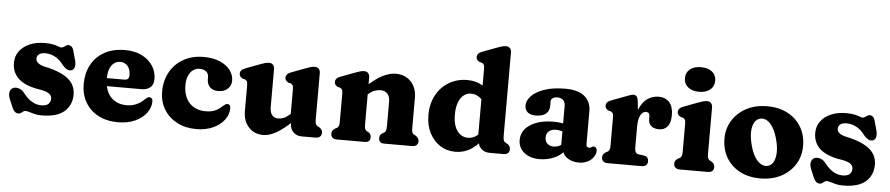

<svg xmlns="http://www.w3.org/2000/svg" viewBox="-43 -1035 6195 1336"><g transform="rotate(5 3054.0 -367.5)"><path d="M257.3 -421Q227.7 -421 213 -408.7Q198.4 -396.4 198.4 -378.6Q198.4 -365.9 205.9 -356.2Q213.5 -346.5 226.8 -339.5Q240.2 -332.6 258.3 -328.5Q334.9 -312.5 383.5 -288.2Q432.1 -263.9 455.1 -230Q478.2 -196.2 478.2 -151.8Q478.2 -77.8 426.9 -32.8Q375.6 12.2 269.6 12.2Q241.6 12.2 219.8 6.9Q198.1 1.7 182.3 -3.6Q166.6 -8.8 156 -8.8Q145.7 -8.8 138.5 -3.3Q131.3 2.2 124.2 7.7Q117.1 13.2 107 13.2Q93.4 13.2 82 3.8Q70.6 -5.5 62 -26.6L38.2 -83.6Q26.4 -113.5 33.1 -134.3Q39.7 -155.1 57.2 -161.4Q75.1 -167.6 96 -160.7Q116.9 -153.8 131.2 -135.8Q148.2 -113.2 167.7 -95.6Q187.2 -78 210.6 -67.8Q234 -57.6 262.4 -57.6Q294.3 -57.6 309.6 -71.9Q324.8 -86.3 324.8 -108.4Q324.8 -123.9 316.1 -135Q307.4 -146 289.7 -153.4Q272.1 -160.8 245.6 -165.2Q176.6 -174.9 132.3 -197.6Q87.9 -220.2 66.5 -255.1Q45.1 -289.9 45.1 -335.6Q45.1 -381.9 70.9 -417Q96.7 -452.1 142.4 -471.8Q188.1 -491.6 248 -491.6Q284.6 -491.6 307.8 -486.3Q331.1 -481.1 344.1 -475.8Q357.1 -470.6 362.6 -470.6Q372.4 -470.6 380.4 -475.8Q388.4 -481.1 396.2 -486.3Q404.1 -491.6 413.4 -491.6Q425.1 -491.6 434.9 -483.1Q444.7 -474.7 449.8 -454.6L468 -388.8Q474.4 -365 470.3 -344.2Q466.2 -323.5 446.6 -318.2Q431.7 -314.3 415.3 -323.2Q399 -332 384.4 -350.8Q360.9 -383.9 327.9 -402.5Q295 -421 257.3 -421Z M1029.4 -307.6Q1029.4 -270.2 1007.1 -250.2Q984.8 -230.2 944.2 -230.2H652.4V-286H820.8Q854 -286 854 -317.8Q854 -361.8 833.4 -384.2Q812.8 -406.6 783.6 -406.6Q760 -406.6 740.7 -393.3Q721.4 -380 710.2 -353.3Q699 -326.6 699 -285.8Q699 -198 741.1 -153.9Q783.3 -109.9 852.6 -109.9Q890.1 -109.9 921.4 -124.3Q952.8 -138.7 974.2 -161.5Q986.1 -171.9 993 -176Q1000 -180.1 1007 -179.3Q1015.4 -178.9 1022 -172.4Q1028.6 -166 1028.6 -150.9Q1028.1 -108.3 1000 -70.8Q971.9 -33.4 921.3 -10Q870.8 13.3 802.1 13.3Q722.9 13.3 664.3 -17.6Q605.7 -48.4 573.7 -103.7Q541.6 -159 541.6 -231.6Q541.6 -306.5 572.9 -365.1Q604.1 -423.7 663.8 -457.5Q723.4 -491.4 808.4 -491.4Q876.4 -491.4 926 -466.6Q975.6 -441.9 1002.5 -400.2Q1029.4 -358.6 1029.4 -307.6Z M1568.7 -343.8Q1568.7 -309.9 1544.2 -286.8Q1519.8 -263.7 1479.1 -263.7Q1439.5 -263.7 1419.4 -285.1Q1399.3 -306.4 1399.3 -340.1V-355.4Q1399.3 -378.8 1382.2 -392.7Q1365.1 -406.6 1336.3 -406.6Q1311.8 -406.6 1291.6 -392.5Q1271.5 -378.4 1259.4 -351.3Q1247.4 -324.2 1247.4 -284.9Q1247.4 -229.4 1267.8 -191.6Q1288.3 -153.8 1323.2 -134.8Q1358.2 -115.9 1401.9 -115.9Q1442.1 -115.9 1469.3 -128.1Q1496.6 -140.3 1518.4 -161.9Q1530.8 -171.9 1537.5 -176Q1544.2 -180.1 1550.8 -179.7Q1561.2 -179.3 1566.8 -172Q1572.5 -164.8 1572.4 -149.3Q1571.9 -106.7 1543.4 -69.4Q1515 -32.2 1464.7 -9.4Q1414.4 13.3 1348.3 13.3Q1273.7 13.3 1215.2 -17Q1156.8 -47.2 1123.4 -101.3Q1090 -155.4 1090 -227.2Q1090 -302.9 1123.1 -362.7Q1156.1 -422.5 1216.4 -456.9Q1276.7 -491.4 1358.5 -491.4Q1423.4 -491.4 1470.5 -471.3Q1517.6 -451.2 1543.1 -417.7Q1568.7 -384.3 1568.7 -343.8Z M2003.1 -79V-104.6L1995.1 -107.7V-321.4Q1995.1 -341.8 1989.7 -349.6Q1984.2 -357.4 1974.9 -361.4L1959.9 -364.6Q1949.6 -370.2 1943.1 -377.7Q1936.7 -385.2 1936.7 -397.4Q1936.7 -411.2 1945.1 -420.8Q1953.6 -430.4 1971.9 -437.2L2067.7 -473.2Q2089.6 -481.7 2104.5 -485.9Q2119.4 -490.2 2135.1 -490.2Q2152.1 -490.2 2161.9 -479Q2171.7 -467.8 2171.7 -450.2V-125.8Q2171.7 -102.9 2176.2 -93.8Q2180.8 -84.7 2188.7 -79.8L2199.3 -74.8Q2210.8 -68 2216.9 -59Q2223.1 -50 2223.1 -36.8Q2223.1 -19.7 2212.2 -9.8Q2201.4 0 2182.1 0H2082.3Q2049.6 0 2026.3 -22.2Q2003.1 -44.5 2003.1 -79ZM1675.5 -141.6V-321.4Q1675.5 -341.8 1670.1 -349.6Q1664.6 -357.4 1655.3 -361.4L1640.3 -364.6Q1630 -370.2 1623.6 -377.7Q1617.1 -385.2 1617.1 -397.4Q1617.1 -411.2 1625.6 -420.8Q1634 -430.4 1652.3 -437.2L1748.1 -473.2Q1770 -481.7 1784.9 -485.9Q1799.8 -490.2 1815.5 -490.2Q1832.5 -490.2 1842.3 -479Q1852.1 -467.8 1852.1 -450.2V-184.4Q1852.1 -147.8 1867.8 -128.8Q1883.5 -109.8 1910.9 -109.8Q1929.4 -109.8 1948.9 -117.6Q1968.5 -125.5 1989.7 -144.6L2008.7 -162.2L2042.5 -123.4L2018.1 -100.4Q1954 -39.6 1905.8 -13Q1857.5 13.6 1815.7 13.6Q1753.5 13.6 1714.5 -29.4Q1675.5 -72.5 1675.5 -141.6Z M2516.6 -450.2V-125.8Q2516.6 -100.5 2520.3 -90.6Q2524.1 -80.7 2532.8 -75.8L2544.2 -70Q2563.2 -58 2563.2 -36.8Q2563.2 0 2526.2 0H2329.4Q2310.6 0 2299.5 -9.8Q2288.4 -19.6 2288.4 -36.8Q2288.4 -50 2294.6 -59Q2300.8 -68 2312.2 -74.8L2323 -79.8Q2331.3 -84.7 2335.7 -93.8Q2340 -102.9 2340 -125.8V-321.4Q2340 -341.8 2334.6 -349.6Q2329.1 -357.4 2319.8 -361.4L2304.8 -364.6Q2294.5 -370.2 2288.1 -377.7Q2281.6 -385.2 2281.6 -397.4Q2281.6 -411.2 2290.1 -420.8Q2298.5 -430.4 2316.8 -437.2L2412.6 -473.2Q2434.5 -481.7 2449.4 -485.9Q2464.3 -490.2 2480 -490.2Q2497 -490.2 2506.8 -479Q2516.6 -467.8 2516.6 -450.2ZM2499 -315.8 2465.2 -354.6 2489.6 -377.6Q2555.1 -439.8 2605.4 -465.7Q2655.8 -491.6 2698.9 -491.6Q2764.6 -491.6 2805.3 -448.7Q2846 -405.9 2846 -336.4V-125.8Q2846 -102.9 2850.3 -93.6Q2854.7 -84.3 2863 -79.8L2873.6 -74.8Q2885 -67.2 2891.2 -58.6Q2897.4 -50 2897.4 -36.8Q2897.4 -19.6 2886.5 -9.8Q2875.7 0 2856.4 0H2659.6Q2622.6 0 2622.6 -36.8Q2622.6 -58 2641.6 -70L2653.2 -75.8Q2661.9 -80.7 2665.7 -90.6Q2669.4 -100.5 2669.4 -125.8V-293.6Q2669.4 -329.8 2652 -349Q2634.6 -368.2 2603.7 -368.2Q2583.9 -368.2 2562 -360.4Q2540.2 -352.6 2518 -332.6Z M3315.8 -100.8 3307.8 -104V-580.4Q3307.8 -600.8 3302.4 -608.6Q3296.9 -616.4 3287.6 -620.4L3272.6 -623.6Q3262.3 -628.8 3255.9 -636.5Q3249.4 -644.2 3249.4 -656.4Q3249.4 -670.2 3257.9 -679.8Q3266.3 -689.4 3284.6 -696.2L3380.4 -732.2Q3402.3 -740.7 3417.2 -744.9Q3432.1 -749.2 3447.8 -749.2Q3464.8 -749.2 3474.6 -738Q3484.4 -726.8 3484.4 -709.2V-125.8Q3484.4 -102.9 3488.9 -93.8Q3493.5 -84.7 3501.4 -79.8L3512 -74.8Q3523.4 -68 3529.6 -59Q3535.8 -50 3535.8 -36.8Q3535.8 -19.7 3524.9 -9.8Q3514.1 0 3494.8 0H3395Q3362.3 0 3339.1 -21.2Q3315.8 -42.5 3315.8 -73.4ZM2950.1 -224.7Q2950.1 -305 2982.9 -365Q3015.7 -425 3072.1 -458.1Q3128.5 -491.3 3198.9 -491.3Q3259.6 -491.3 3305.8 -463.6Q3352 -436 3383.1 -383L3336.1 -324.3Q3315.5 -365 3289.4 -382.1Q3263.3 -399.2 3233.5 -399.2Q3204.5 -399.2 3181.8 -381.3Q3159.1 -363.4 3146.1 -328.8Q3133.2 -294.1 3133.2 -244.2Q3133.2 -193.2 3146.9 -159.2Q3160.6 -125.2 3184.2 -108.1Q3207.9 -91.1 3237.6 -91.1Q3269.3 -91.1 3295.5 -110Q3321.8 -128.9 3341.5 -167.1L3371.4 -129.3Q3330.7 -63.1 3277.5 -24.8Q3224.3 13.4 3158.1 13.4Q3098.2 13.4 3051.3 -17.1Q3004.3 -47.6 2977.2 -101.2Q2950.1 -154.8 2950.1 -224.7Z M3904.9 -74.6V-89.4L3888.9 -95.6V-370.5Q3888.9 -396.2 3874.6 -410.9Q3860.2 -425.5 3835.2 -425.5Q3814.5 -425.5 3801.6 -416.6Q3788.7 -407.7 3788.7 -393.9V-362.1Q3788.7 -326.1 3764.2 -306.4Q3739.7 -286.7 3694.5 -286.7Q3655.9 -286.7 3636.6 -303.9Q3617.3 -321 3617.3 -351.1Q3617.3 -384 3647.1 -416.1Q3676.9 -448.2 3736.4 -469.3Q3795.9 -490.5 3884.2 -490.5Q3974.7 -490.5 4019.1 -452.2Q4063.5 -414 4063.5 -348.7V-117.2Q4063.5 -108.6 4068.2 -102.2Q4073 -95.9 4083.4 -95.9Q4089.9 -95.9 4093.7 -97.6Q4097.6 -99.4 4100.7 -101.7Q4103.5 -103.7 4106.4 -105.3Q4109.3 -107 4113.4 -107Q4125.1 -107 4131.6 -99Q4138.1 -91 4138.1 -78.8Q4138.1 -57 4123.7 -35.7Q4109.4 -14.4 4083.3 -0.5Q4057.2 13.4 4021.5 13.4Q3971.7 13.4 3938.3 -10.9Q3904.9 -35.3 3904.9 -74.6ZM3597.7 -107.1Q3597.7 -174 3659.2 -214.3Q3720.6 -254.6 3822.6 -254.6Q3852.2 -254.6 3877 -250.8Q3901.9 -247 3918.3 -240L3901.1 -187.6Q3887.7 -193.7 3873.6 -197Q3859.5 -200.2 3843 -200.2Q3812.5 -200.2 3794.3 -184.2Q3776.1 -168.2 3776.1 -141.3Q3776.1 -113.3 3792.8 -97.9Q3809.5 -82.5 3836.1 -82.5Q3858.8 -82.5 3878 -92Q3897.2 -101.6 3909.1 -116.3L3921.9 -64.9Q3895.2 -27.4 3847.6 -7Q3800 13.4 3746.7 13.4Q3679.3 13.4 3638.5 -20.3Q3597.7 -54 3597.7 -107.1Z M4380.9 -264Q4380.9 -341.1 4401.2 -391.6Q4421.5 -442.1 4456.5 -466.8Q4491.6 -491.6 4535.6 -491.6Q4582.8 -491.6 4610.3 -461.2Q4637.8 -430.8 4637.8 -372.4Q4637.8 -317.6 4615.7 -291.8Q4593.7 -266 4557.6 -266Q4520.6 -266 4501.6 -283.3Q4482.6 -300.5 4482.6 -330.2V-350Q4482.6 -365.1 4475.5 -371.9Q4468.5 -378.6 4456.9 -378.6Q4442.8 -378.6 4430.6 -367Q4418.4 -355.4 4411 -332.2Q4403.6 -308.9 4403.6 -274.4ZM4393.2 -445.4 4403.6 -342.8V-125.8Q4403.6 -104.5 4410.1 -93.3Q4416.7 -82.1 4431.8 -79.8L4468.8 -74.8Q4485.8 -72.6 4493.2 -62.3Q4500.6 -52 4500.6 -36.8Q4500.6 -19.6 4489.7 -9.8Q4478.9 0 4459.6 0H4220.4Q4201.6 0 4190.5 -9.8Q4179.4 -19.6 4179.4 -36.8Q4179.4 -50 4185.6 -58.8Q4191.8 -67.6 4203.2 -74.8L4214 -79.8Q4222.3 -84.3 4226.7 -93.6Q4231 -102.9 4231 -125.8V-321.4Q4231 -341.8 4225.6 -349.6Q4220.1 -357.4 4210.8 -361.4L4195.8 -364.6Q4185.5 -369.8 4179.1 -377.5Q4172.6 -385.2 4172.6 -397.4Q4172.6 -411.2 4181.1 -420.8Q4189.5 -430.4 4207.8 -437.2L4303.6 -473.2Q4322.7 -480.5 4336.2 -485.3Q4349.7 -490.2 4359.8 -490.2Q4373.6 -490.2 4382 -480.4Q4390.4 -470.6 4393.2 -445.4Z M4911.6 -450.2V-125.8Q4911.6 -102.9 4916.1 -93.8Q4920.7 -84.7 4928.6 -79.8L4939.2 -74.8Q4950.6 -68 4956.8 -59Q4963 -50 4963 -36.8Q4963 -19.6 4952.1 -9.8Q4941.3 0 4922 0H4724.4Q4705.6 0 4694.5 -9.8Q4683.4 -19.6 4683.4 -36.8Q4683.4 -50 4689.6 -59Q4695.8 -68 4707.2 -74.8L4718 -79.8Q4726.3 -84.7 4730.7 -93.8Q4735 -102.9 4735 -125.8V-321.4Q4735 -341.8 4729.6 -349.6Q4724.1 -357.4 4714.8 -361.4L4699.8 -364.6Q4689.5 -370.2 4683.1 -377.7Q4676.6 -385.2 4676.6 -397.4Q4676.6 -411.2 4685.1 -420.8Q4693.5 -430.4 4711.8 -437.2L4807.6 -473.2Q4829.5 -481.7 4844.4 -485.9Q4859.3 -490.2 4875 -490.2Q4892 -490.2 4901.8 -479Q4911.6 -467.8 4911.6 -450.2ZM4811.4 -550.2Q4763 -550.2 4734.4 -573.7Q4705.8 -597.1 4705.8 -636.8Q4705.8 -676 4734.4 -699Q4763 -722 4811.4 -722Q4860.1 -722 4888.7 -699Q4917.4 -676 4917.4 -636.8Q4917.4 -597.1 4888.7 -573.7Q4860.1 -550.2 4811.4 -550.2Z M5294.5 -491.4Q5376.2 -491.4 5437.2 -459Q5498.3 -426.7 5532.1 -369.5Q5566 -312.4 5566 -237.3Q5566 -166.1 5530.9 -109.4Q5495.9 -52.7 5433.2 -19.7Q5370.5 13.3 5287.9 13.3Q5206.6 13.3 5145.6 -18.9Q5084.5 -51.1 5050.5 -108.8Q5016.5 -166.5 5016.5 -242.9Q5016.5 -312.4 5051.6 -368.7Q5086.6 -425.1 5149.1 -458.2Q5211.6 -491.4 5294.5 -491.4ZM5332.9 -78.2Q5356.4 -83.7 5370.5 -107.2Q5384.6 -130.7 5387.1 -169.3Q5389.6 -208 5377.1 -258.2Q5364.1 -311.6 5344.1 -345.3Q5324.1 -378.9 5300.4 -393.1Q5276.6 -407.2 5252.2 -401.2Q5229.3 -396.1 5214.6 -373.4Q5199.9 -350.7 5197.1 -312.3Q5194.4 -273.9 5207.2 -221Q5220.3 -167.4 5240.3 -133.9Q5260.3 -100.5 5284.4 -86.6Q5308.6 -72.7 5332.9 -78.2Z M5854.3 -421Q5824.7 -421 5810 -408.7Q5795.4 -396.4 5795.4 -378.6Q5795.4 -365.9 5802.9 -356.2Q5810.5 -346.5 5823.8 -339.5Q5837.2 -332.6 5855.3 -328.5Q5931.9 -312.5 5980.5 -288.2Q6029.1 -263.9 6052.1 -230Q6075.2 -196.2 6075.2 -151.8Q6075.2 -77.8 6023.9 -32.8Q5972.6 12.2 5866.6 12.2Q5838.6 12.2 5816.8 6.9Q5795.1 1.7 5779.3 -3.6Q5763.6 -8.8 5753 -8.8Q5742.7 -8.8 5735.5 -3.3Q5728.3 2.2 5721.2 7.7Q5714.1 13.2 5704 13.2Q5690.4 13.2 5679 3.8Q5667.6 -5.5 5659 -26.6L5635.2 -83.6Q5623.4 -113.5 5630.1 -134.3Q5636.7 -155.1 5654.2 -161.4Q5672.1 -167.6 5693 -160.7Q5713.9 -153.8 5728.2 -135.8Q5745.2 -113.2 5764.7 -95.6Q5784.2 -78 5807.6 -67.8Q5831 -57.6 5859.4 -57.6Q5891.3 -57.6 5906.6 -71.9Q5921.8 -86.3 5921.8 -108.4Q5921.8 -123.9 5913.1 -135Q5904.4 -146 5886.7 -153.4Q5869.1 -160.8 5842.6 -165.2Q5773.6 -174.9 5729.3 -197.6Q5684.9 -220.2 5663.5 -255.1Q5642.1 -289.9 5642.1 -335.6Q5642.1 -381.9 5667.9 -417Q5693.7 -452.1 5739.4 -471.8Q5785.1 -491.6 5845 -491.6Q5881.6 -491.6 5904.8 -486.3Q5928.1 -481.1 5941.1 -475.8Q5954.1 -470.6 5959.6 -470.6Q5969.4 -470.6 5977.4 -475.8Q5985.4 -481.1 5993.2 -486.3Q6001.1 -491.6 6010.4 -491.6Q6022.1 -491.6 6031.9 -483.1Q6041.7 -474.7 6046.8 -454.6L6065 -388.8Q6071.4 -365 6067.3 -344.2Q6063.2 -323.5 6043.6 -318.2Q6028.7 -314.3 6012.3 -323.2Q5996 -332 5981.4 -350.8Q5957.9 -383.9 5924.9 -402.5Q5892 -421 5854.3 -421Z"/></g></svg>

Font: Fraunces SuperSoft 9pt
Style: Regular
Weight: 900
Version: Version 1.000;[b76b70a41]